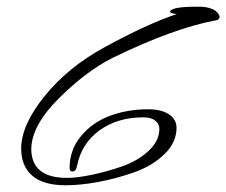

<svg xmlns="http://www.w3.org/2000/svg" viewBox="-20 -535 673 571"><path d="M315 -363Q237 -324 155 -242.5Q73 -161 73 -90Q75 -6 179 -6Q209 -6 252.5 -15Q296 -24 342.5 -40Q389 -56 421.5 -86Q454 -116 454 -152Q454 -166 442 -176Q430 -186 406 -186Q329 -186 275.5 -147Q222 -108 209 -41Q206 -25 195 -25Q187 -25 187 -35Q187 -90 221.5 -131Q256 -172 308 -191Q360 -210 420 -210Q460 -210 482.5 -195Q505 -180 505 -155Q505 -111 468.5 -76Q432 -41 377.5 -22Q323 -3 270.5 6.5Q218 16 175 16Q109 16 76 -12.5Q43 -41 43 -93Q43 -163 112.5 -249Q182 -335 290 -394Q416 -463 505 -493L490 -496Q485 -499 486 -502Q494 -515 563 -515Q573 -515 581 -515Q593 -514 603.5 -511Q614 -508 620 -503.5Q626 -499 629.5 -494Q633 -489 633 -485Q633 -477 624 -475Q498 -452 315 -363Z"/></svg>

Font: Bilbo Swash Caps
Style: Regular
Weight: 400
Designer: Robert E. Leuschke
Foundry: Robert E. Leuschke
Version: Version 1.003